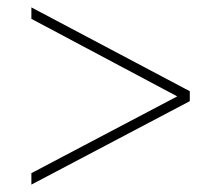

<svg xmlns="http://www.w3.org/2000/svg" viewBox="-20 -618 599 520"><path d="M65 -118V-149L460 -357L65 -567V-598L494 -371V-344Z"/></svg>

Font: Noto Serif Thin
Style: Regular
Weight: 100
Designer: Monotype Design Team
Foundry: Monotype Imaging Inc.
Version: Version 2.015